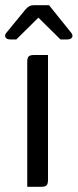

<svg xmlns="http://www.w3.org/2000/svg" viewBox="-40 -720 300 740"><path d="M92 -508C71 -508 65 -502 65 -481V0H118C139 0 145 -6 145 -27V-508ZM149 -700H90C77 -700 68 -695 57 -682L-16 -593C-25 -582 -20 -568 -1 -568H23L108 -652L193 -568H220C239 -568 244 -582 235 -593Z"/></svg>

Font: Rationale One
Style: Regular
Weight: 400
Designer: Cyreal (www.cyreal.org)
Foundry: Cyreal (www.cyreal.org)
Version: Version 1.001